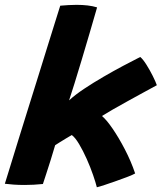

<svg xmlns="http://www.w3.org/2000/svg" viewBox="-43 -747 667 792"><path d="M356.5 25.5Q352 7 341 -25Q330 -57 314.8 -91.2Q299.5 -125.5 283.2 -152.8Q267 -180 253 -190Q245 -185.5 230.2 -176.5Q215.5 -167.5 202 -159.2Q188.5 -151 184.5 -148Q176 -119 166.2 -87.5Q156.5 -56 147.5 -29.2Q138.5 -2.5 134 12Q96 16 58.5 16Q34 16 13.2 14.5Q-7.5 13 -23 11Q-15 -14 -0.8 -60.8Q13.5 -107.5 32.2 -168Q51 -228.5 72 -295.8Q93 -363 113.8 -429.5Q134.5 -496 152.8 -555Q171 -614 185 -658.2Q199 -702.5 205.5 -723.5Q222.5 -725 239.5 -726Q256.5 -727 273 -727Q297 -727 318.5 -724.5Q340 -722 357.5 -716.5Q343 -666 326.5 -609.8Q310 -553.5 293.8 -499.5Q277.5 -445.5 264 -401.8Q250.5 -358 242 -333Q267.5 -356.5 304.8 -381.2Q342 -406 383.8 -430.2Q425.5 -454.5 465.2 -475.5Q505 -496.5 535.5 -512Q547 -502.5 561 -480.2Q575 -458 587 -434Q599 -410 604 -395.5Q580.5 -383 548.8 -365.5Q517 -348 483.8 -329.8Q450.5 -311.5 422.2 -295.2Q394 -279 377.5 -268.5Q395.5 -254 421 -217Q446.5 -180 472 -131Q497.5 -82 514.5 -31.5Q506 -26.5 484.8 -18.2Q463.5 -10 438 -1Q412.5 8 390 15.5Q367.5 23 356.5 25.5Z"/></svg>

Font: Grandstander
Style: Bold Italic
Weight: 700
Italic angle: -15°
Designer: Tyler Finck
Foundry: Etcetera Type Co
Version: Version 1.200; ttfautohint (v1.8.3)